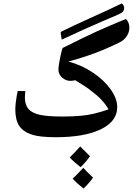

<svg xmlns="http://www.w3.org/2000/svg" viewBox="-20 -924 781 1104"><path d="M301 -135Q206 -135 159.5 -151Q113 -167 90 -201Q68 -235 68 -296Q68 -310 70.5 -332.5Q73 -355 76.5 -375Q80 -395 82 -401L126 -400Q125 -390 124 -381Q123 -372 123 -362Q124 -321 143 -298Q162 -275 208 -264Q231 -259 263 -256.5Q295 -254 337 -254Q398 -254 442.5 -258Q487 -262 525 -271.5Q563 -281 604 -295Q592 -318 568 -345Q544 -372 510 -397Q494 -411 469 -427.5Q444 -444 412 -463Q401 -459 385 -459Q358 -459 337 -478Q316 -497 316 -524Q316 -535 319 -555Q322 -575 326.5 -596Q331 -617 335 -632.5Q339 -648 342 -649Q402 -679 448 -701.5Q494 -724 533.5 -742Q573 -760 614 -777.5Q655 -795 704 -815Q714 -805 719 -792.5Q724 -780 724 -765Q724 -740 709.5 -717Q695 -694 669 -681Q621 -657 576.5 -638.5Q532 -620 483.5 -603.5Q435 -587 373 -570Q447 -551 511.5 -508.5Q576 -466 615 -412Q654 -358 654 -308Q654 -226 559.5 -180.5Q465 -135 301 -135ZM335 -696Q332 -713 330.5 -722.5Q329 -732 329 -736Q329 -740 330 -741Q360 -756 400.5 -775Q441 -794 492 -817Q539 -838 586.5 -860Q634 -882 680 -904Q694 -893 694 -878Q693 -867 689.5 -860.5Q686 -854 675 -848Q667 -844 640.5 -832Q614 -820 570 -802Q521 -781 462 -754.5Q403 -728 335 -696ZM443 37Q422 20 406.5 6.5Q391 -7 381 -19Q397 -34 412 -50Q427 -66 441 -82Q452 -70 497 -26Q487 -10 473 6Q459 22 443 37ZM460 160Q440 144 424.5 130Q409 116 398 103Q408 94 423 78.5Q438 63 459 41Q471 54 485 68.5Q499 83 515 97Q505 112 491 128Q477 144 460 160Z"/></svg>

Font: Noto Naskh Arabic UI
Style: Regular
Weight: 400
Designer: Monotype Design Team, David Williams, Mohamad Dakak and Nizar Qandah
Foundry: Monotype Imaging Inc.
Version: Version 2.014